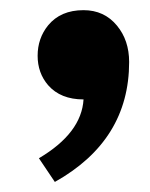

<svg xmlns="http://www.w3.org/2000/svg" viewBox="-20 -181 294 376"><path d="M87.4 175.3 56.2 128.9Q139.6 79.6 143.6 13.7Q98.6 13.7 74.2 -14.2Q53.7 -38.1 53.7 -71.8Q53.7 -106 74.2 -131.3Q98.6 -161.1 143.6 -161.1Q184.1 -161.1 209 -130.9Q232.9 -102.1 232.9 -59.6Q232.9 93.8 87.4 175.3Z"/></svg>

Font: Cadman
Style: Bold
Weight: 700
Designer: Paul James MIller
Foundry: High-Logic / Made with FontCreator
Version: Version 2.114;March 28, 2021;FontCreator 13.0.0.2683 64-bit